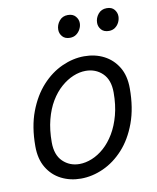

<svg xmlns="http://www.w3.org/2000/svg" viewBox="-83 -790 707 866"><g transform="rotate(-10 270.5 -356.5)"><path d="M218 12Q169 12 128.5 -8.5Q88 -29 64 -69Q40 -109 40 -167Q40 -257 65.5 -324.5Q91 -392 132.5 -437.5Q174 -483 225 -506Q276 -529 327 -529Q377 -529 417 -508.5Q457 -488 481 -448.5Q505 -409 505 -351Q505 -261 480 -193Q455 -125 413.5 -79.5Q372 -34 321 -11Q270 12 218 12ZM223 -54Q251 -54 280.5 -66Q310 -78 336.5 -101.5Q363 -125 384 -160Q405 -195 417.5 -241.5Q430 -288 430 -345Q430 -403 399 -433Q368 -463 322 -463Q294 -463 265 -451Q236 -439 209 -415.5Q182 -392 161 -357Q140 -322 128 -275.5Q116 -229 116 -172Q116 -114 147 -84Q178 -54 223 -54ZM458 -622Q435 -622 423 -635.5Q411 -649 411 -667Q411 -689 425.5 -707Q440 -725 465 -725Q488 -725 499.5 -711Q511 -697 511 -680Q511 -666 504.5 -652.5Q498 -639 486 -630.5Q474 -622 458 -622ZM279 -622Q257 -622 245 -635.5Q233 -649 233 -667Q233 -689 247.5 -707Q262 -725 287 -725Q310 -725 322 -711Q334 -697 334 -680Q334 -666 327 -652.5Q320 -639 308 -630.5Q296 -622 279 -622Z"/></g></svg>

Font: Ubuntu Sans
Style: Italic
Weight: 400
Italic angle: -13.5°
Designer: Dalton Maag Ltd
Foundry: Dalton Maag Ltd
Version: Version 1.006